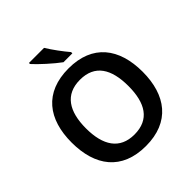

<svg xmlns="http://www.w3.org/2000/svg" viewBox="-248 -1173 1286 1286"><g transform="rotate(-45 395.0 -530.0)"><path d="M377 -1004H234V-994C266 -957 352 -879 401 -844H485V-856C453 -893 404 -959 377 -1004ZM731 -424C731 -646 622 -791 396 -791C166 -791 59 -645 59 -425C59 -203 166 -56 395 -56C622 -56 731 -203 731 -424ZM194 -424C194 -585 256 -683 396 -683C537 -683 596 -585 596 -424C596 -263 537 -165 395 -165C256 -165 194 -263 194 -424Z"/></g></svg>

Font: Noto Sans Malayalam UI SemiBold
Style: Regular
Weight: 600
Designer: Jelle Bosma - Monotype Design Team
Foundry: Monotype Imaging Inc.
Version: Version 2.104